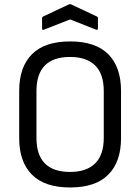

<svg xmlns="http://www.w3.org/2000/svg" viewBox="-20 -858 650 890"><path d="M305 11Q187 11 128 -48.5Q69 -108 69 -217V-437Q69 -547 128 -606.5Q187 -666 305 -666Q423 -666 482 -606.5Q541 -547 541 -437V-217Q541 -108 482 -48.5Q423 11 305 11ZM305 -61Q381 -61 421 -100.5Q461 -140 461 -219V-436Q461 -515 421 -554.5Q381 -594 305 -594Q149 -594 149 -436V-219Q149 -61 305 -61ZM185 -721Q175 -716 175 -726V-773Q175 -779 181 -782L298 -837Q305 -840 311 -837L428 -782Q434 -780 434 -773V-726Q434 -717 424 -721L305 -768Z"/></svg>

Font: Sofia Sans Semi Condensed
Style: Regular
Weight: 400
Designer: Botio Nikoltchev, Ani Petrova
Foundry: lettersoup
Version: Version 4.100; ttfautohint (v1.8.4.7-5d5b)